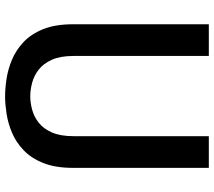

<svg xmlns="http://www.w3.org/2000/svg" viewBox="-62 -748 821 736"><g transform="rotate(90 348.0 -379.5)"><path d="M349 11Q319 11 282.2 5.5Q245.5 0 208.8 -15.2Q172 -30.5 141 -59.5Q110 -88.5 91.2 -135Q72.5 -181.5 72.5 -249.5V-770H194V-251.5Q194 -201 208.5 -168.5Q223 -136 246.2 -118Q269.5 -100 296.5 -92.8Q323.5 -85.5 349 -85.5Q373.5 -85.5 400.2 -92.8Q427 -100 450 -118Q473 -136 487.2 -168.5Q501.5 -201 501.5 -251.5V-770H623V-249.5Q623 -181.5 604.2 -135Q585.5 -88.5 554.8 -59.5Q524 -30.5 487.5 -15.2Q451 0 414.5 5.5Q378 11 349 11Z"/></g></svg>

Font: Junction SemiBold
Style: Regular
Weight: 600
Designer: Caroline Hadilaksono
Foundry: Caroline Hadilaksono, Tyler Finck, The League of Moveable Type
Version: Version 2.000; ttfautohint (v1.8.3)